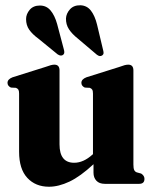

<svg xmlns="http://www.w3.org/2000/svg" viewBox="-20 -698 578 729"><path d="M52.5 -122V-342.5Q52.5 -353 49.8 -357.5Q47 -362 40.5 -364.5L21.5 -365.5Q8.5 -371.5 8.5 -383.5Q8.5 -397 27.5 -404.5L151.5 -443.5Q165.5 -448.5 172.8 -450.5Q180 -452.5 186.5 -452.5Q206 -452.5 206 -430.5V-150Q206 -80 261.5 -80Q297 -80 331 -111L333 -112.5V-342.5Q333 -353 330.2 -357.5Q327.5 -362 321 -364.5L302 -365.5Q289 -371.5 289 -383.5Q289 -397 308 -404.5L432 -443.5Q445.5 -448.5 453 -450.5Q460.5 -452.5 467 -452.5Q486.5 -452.5 486.5 -430.5V-73.5Q486.5 -59 489.5 -52.5Q492.5 -46 499.5 -43.5L516 -39Q528.5 -31 528.5 -19Q528.5 0 508.5 0H378Q357 0 346 -11.8Q335 -23.5 335 -42.5V-74.5Q285 -28 243.8 -8.5Q202.5 11 166 11Q115 11 83.8 -22.5Q52.5 -56 52.5 -122ZM348.5 -604.5 371 -510Q373 -503 373.2 -497.5Q373.5 -492 368.5 -488Q359.5 -481 347.5 -490.5L275 -552Q253.5 -569 241.8 -587Q230 -605 230.5 -628Q231.5 -647 245.8 -662.8Q260 -678.5 285.5 -678Q310.5 -677 325.5 -657.2Q340.5 -637.5 348.5 -604.5ZM197 -606.5 222 -512Q224 -505.5 224.2 -500Q224.5 -494.5 220.5 -490.5Q212 -483 199 -491.5L125.5 -551.5Q103.5 -567.5 91.2 -584.8Q79 -602 79 -625.5Q79 -644.5 92.8 -660.8Q106.5 -677 131.5 -677Q156.5 -677 172.2 -658Q188 -639 197 -606.5Z"/></svg>

Font: Fraunces 144pt S050
Style: Bold
Weight: 700
Version: Version 1.000; ttfautohint (v1.8.3)